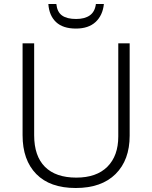

<svg xmlns="http://www.w3.org/2000/svg" viewBox="-20 -931 762 961"><path d="M629 -252Q629 -130 558.5 -60Q488 10 359 10Q230 10 161.5 -60Q93 -130 93 -254V-714H151V-254Q151 -150 205 -96Q259 -42 362 -42Q463 -42 517.5 -96.5Q572 -151 572 -248V-714H629ZM500 -911Q494 -854 458.5 -821Q423 -788 360 -788Q295 -788 260.5 -820.5Q226 -853 222 -911H262Q266 -871 290.5 -853.5Q315 -836 361 -836Q404 -836 429.5 -854Q455 -872 460 -911Z"/></svg>

Font: Noto Sans Bengali UI Light
Style: Regular
Weight: 300
Designer: Jelle Bosma - Monotype Design Team
Foundry: Monotype Imaging Inc.
Version: Version 2.003; ttfautohint (v1.8.4.7-5d5b)